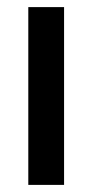

<svg xmlns="http://www.w3.org/2000/svg" viewBox="-20 -520 260 540"><path d="M59.6 0V-500H160.2V0Z"/></svg>

Font: TriodPostnaja
Style: Medium
Weight: 500
Version: 20110805